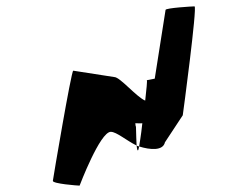

<svg xmlns="http://www.w3.org/2000/svg" viewBox="-20 -583 783 603"><path d="M146 -15C145 -6 224 0 230 0C230 0 294 -169 328 -169C346 -169 378 -141 409 -126C408 -139 408 -159 407 -185C405 -188 406 -192 405 -196C413 -196 421 -195 427 -196C423 -157 417 -124 417 -124V-123C452 -112 492 -109 498 -136L554 -221C555 -227 600 -563 591 -563C583 -563 501 -558 500 -552L466 -336C454 -333 439 -331 441 -331C443 -331 440 -303 436 -267C408 -279 357 -341 339 -341L210 -361C204 -361 147 -24 146 -15ZM409 -126C411 -107 414 -105 417 -123C415 -124 411 -124 409 -126Z"/></svg>

Font: Ampere
Style: SCUltCndIta
Weight: 400
Version: Version 1